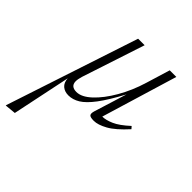

<svg xmlns="http://www.w3.org/2000/svg" viewBox="-243 -551 936 936"><g transform="rotate(45 224.5 -83.0)"><path d="M353 -303 390.5 -426H436L317.5 -34Q341.5 -34 374.2 -48.2Q407 -62.5 451 -103L461.5 -91Q409.5 -33.5 370.2 -11.8Q331 10 302.5 10Q277.5 10 271.8 2.2Q266 -5.5 272 -25L324.5 -194Q281.5 -113.5 248 -69.2Q214.5 -25 185.8 -7.5Q157 10 127.5 10Q101.5 10 84.8 -4.2Q68 -18.5 66.5 -47L3.5 255L-49 260H-54L172.5 -426H217.5L110.5 -100.5Q103.5 -78 104 -62Q105.5 -29.5 143.5 -29.5Q178.5 -29.5 218.5 -66.8Q258.5 -104 294.5 -166.2Q330.5 -228.5 353 -303Z"/></g></svg>

Font: Newsreader 16pt Light
Style: Italic
Weight: 300
Italic angle: -17°
Designer: Hugues Gentile
Foundry: Production Type
Version: Version 1.003; ttfautohint (v1.8.3)